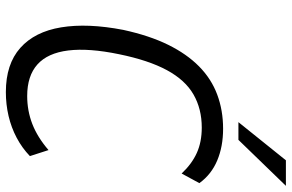

<svg xmlns="http://www.w3.org/2000/svg" viewBox="-186 -776 972 639"><g transform="rotate(90 299.5 -457.0)"><path d="M287 9Q194 9 140 -39Q86 -87 71.5 -175Q57 -263 80 -382Q99 -469 129.5 -531Q160 -593 201.5 -634Q243 -675 295.5 -694.5Q348 -714 409 -714Q468 -714 514.5 -694.5Q561 -675 590 -635L558 -576Q526 -610 489.5 -626.5Q453 -643 405 -643Q343 -643 295 -615.5Q247 -588 214 -527Q181 -466 161 -368Q140 -267 148.5 -198.5Q157 -130 195 -96Q233 -62 300 -62Q349 -62 393 -79Q437 -96 480 -133L500 -71Q473 -45 439 -27Q405 -9 366.5 0Q328 9 287 9ZM387 -765 514 -923H599L446 -765Z"/></g></svg>

Font: Nunito Sans 10pt Condensed
Style: Italic
Weight: 400
Width: 3
Italic angle: -9°
Designer: Vernon Adams
Foundry: Vernon Adams
Version: Version 3.101;gftools[0.9.27]